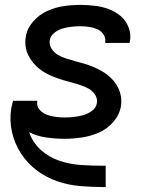

<svg xmlns="http://www.w3.org/2000/svg" viewBox="-20 -558 616 783"><path d="M410 205H411V118H407Q407 118 407 118Q407 118 407 118H405Q358 118 311.5 115Q265 112 222 97.5Q179 83 146 53Q113 23 99 -19Q130 -3 167.5 2.5Q205 8 243 8Q277 8 312 3Q347 -2 381.5 -16.5Q416 -31 441.5 -60Q467 -89 473 -124Q476 -143 473.5 -161.5Q471 -180 463.5 -196.5Q456 -213 444.5 -227Q433 -241 419 -252Q405 -263 389 -271.5Q373 -280 356 -287Q339 -294 321 -299Q303 -304 285 -309Q267 -314 249.5 -319.5Q232 -325 216.5 -334Q201 -343 190.5 -359Q180 -375 183 -394Q186 -412 202 -424.5Q218 -437 236 -442Q254 -447 271.5 -449Q289 -451 307 -451Q325 -451 342.5 -448.5Q360 -446 375.5 -439.5Q391 -433 401.5 -418.5Q412 -404 409 -386Q409 -385 409 -383H508Q509 -387 510 -390Q515 -420 504 -447.5Q493 -475 471.5 -493Q450 -511 423 -521Q396 -531 366.5 -534.5Q337 -538 307 -538Q273 -538 239 -533Q205 -528 172 -513Q139 -498 114.5 -469.5Q90 -441 85 -407Q82 -388 84.5 -369Q87 -350 95 -333.5Q103 -317 114 -303.5Q125 -290 139 -278.5Q153 -267 169 -258.5Q185 -250 202 -243.5Q219 -237 237 -231.5Q255 -226 272.5 -221.5Q290 -217 308 -211Q326 -205 341.5 -196.5Q357 -188 367.5 -172Q378 -156 375 -137Q372 -118 354.5 -105.5Q337 -93 318 -88Q299 -83 280.5 -81Q262 -79 243 -79Q224 -79 205.5 -81.5Q187 -84 170 -90.5Q153 -97 141 -111Q129 -125 132 -144V-147H33Q29 -132 26 -117Q18 -67 29 -19Q40 29 66 68.5Q92 108 129.5 136.5Q167 165 213 181Q259 197 309 201Q359 205 410 205Z"/></svg>

Font: Iosevka Sparkle Medium Oblique
Style: Regular
Weight: 500
Italic angle: -9°
Designer: Belleve Invis
Foundry: Belleve Invis
Version: Version 4.5.0; ttfautohint (v1.8.3)